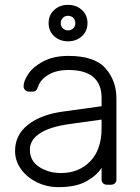

<svg xmlns="http://www.w3.org/2000/svg" viewBox="-20 -760 576 790"><path d="M221 10Q173 10 132 -10Q91 -30 66.5 -64Q42 -98 42 -139Q42 -205 95.5 -247Q149 -289 240 -301L398 -323V-358Q398 -413 364.5 -442.5Q331 -472 262 -472Q211 -472 178.5 -452Q146 -432 137 -404Q133 -392 127.5 -387.5Q122 -383 113 -383H99Q90 -383 83.5 -389.5Q77 -396 77 -405Q77 -427 97 -456.5Q117 -486 159 -508Q201 -530 262 -530Q369 -530 414 -479Q459 -428 459 -355V-22Q459 -12 453 -6Q447 0 437 0H420Q410 0 404 -6Q398 -12 398 -22V-69Q376 -36 333.5 -13Q291 10 221 10ZM231 -48Q304 -48 351 -96Q398 -144 398 -234V-268L269 -250Q187 -239 145 -212Q103 -185 103 -144Q103 -98 141.5 -73Q180 -48 231 -48ZM260 -590Q226 -590 203 -611Q180 -632 180 -665Q180 -698 203 -719Q226 -740 260 -740Q294 -740 317 -719Q340 -698 340 -665Q340 -632 317 -611Q294 -590 260 -590ZM260 -635Q273 -635 281.5 -643.5Q290 -652 290 -665Q290 -678 281.5 -686.5Q273 -695 260 -695Q247 -695 238.5 -686.5Q230 -678 230 -665Q230 -652 238.5 -643.5Q247 -635 260 -635Z"/></svg>

Font: Rubik AZ
Style: Regular
Weight: 300
Designer: Hubert and Fischer
Foundry: Hubert & Fischer
Version: Version 2.000